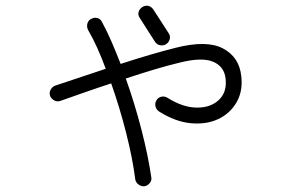

<svg xmlns="http://www.w3.org/2000/svg" viewBox="-20 -581 1040 670"><path d="M484 69Q473 70 463.5 63Q454 56 452 45Q443 -27 420.5 -116Q398 -205 368 -290Q319 -274 273.5 -258Q228 -242 191 -229Q180 -225 169.5 -230.5Q159 -236 155 -246Q151 -257 156.5 -267.5Q162 -278 172 -282Q250 -308 349 -341Q335 -379 319.5 -413.5Q304 -448 287 -477Q282 -488 285 -499Q288 -510 298 -515Q309 -521 320 -518Q331 -515 336 -504Q353 -473 369 -436Q385 -399 401 -358Q453 -375 502.5 -389.5Q552 -404 592 -414Q701 -442 758 -412Q815 -382 822 -315Q828 -263 805.5 -224Q783 -185 741.5 -165.5Q700 -146 646 -151Q592 -156 535 -192Q525 -199 522.5 -210Q520 -221 526 -231Q532 -241 543 -243.5Q554 -246 564 -240Q618 -206 666.5 -205.5Q715 -205 744 -232.5Q773 -260 767 -308Q762 -350 722.5 -366Q683 -382 605 -362Q567 -353 518.5 -338.5Q470 -324 419 -307Q450 -220 473.5 -129Q497 -38 508 38Q510 49 502.5 58Q495 67 484 69ZM560 -427Q550 -421 539 -423Q528 -425 521 -435L468 -518Q461 -528 463.5 -538.5Q466 -549 476 -556Q487 -563 497.5 -560.5Q508 -558 515 -548L568 -466Q575 -456 572.5 -445Q570 -434 560 -427Z"/></svg>

Font: Zen Maru Gothic
Style: Regular
Weight: 400
Designer: Yoshimichi Ohira
Foundry: Positype
Version: Version 1.002